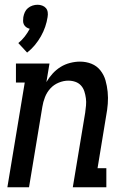

<svg xmlns="http://www.w3.org/2000/svg" viewBox="-20 -787 540 807"><path d="M94 -566 57 -606Q72 -618 84 -633.5Q96 -649 105 -666Q97 -668 90.5 -672.5Q84 -677 80.5 -684Q77 -691 77 -699Q77 -707 78 -715Q80 -726 84.5 -736Q89 -746 97.5 -753Q106 -760 116.5 -763.5Q127 -767 138 -767Q148 -767 157.5 -763.5Q167 -760 173 -753Q179 -746 180.5 -736Q182 -726 180 -715Q177 -695 170 -674.5Q163 -654 152 -634.5Q141 -615 126.5 -597.5Q112 -580 94 -566ZM11 0 84 -440H47V-520H188L175 -442Q186 -461 201 -477.5Q216 -494 234.5 -505.5Q253 -517 274.5 -522.5Q296 -528 316 -528Q342 -528 364.5 -519Q387 -510 402 -491Q417 -472 423.5 -449Q430 -426 432.5 -401Q435 -376 433 -350.5Q431 -325 426 -299L390 -80H427V0H286L338 -313Q340 -328 341.5 -343.5Q343 -359 341 -374Q339 -389 334.5 -403Q330 -417 320.5 -427.5Q311 -438 297 -443Q283 -448 267 -448Q247 -448 226.5 -439.5Q206 -431 191.5 -415Q177 -399 169 -378.5Q161 -358 158 -338L102 0Z"/></svg>

Font: Iosevka Curly Slab Medium
Style: Italic
Weight: 500
Italic angle: -9°
Monospace: yes
Designer: Belleve Invis
Foundry: Belleve Invis
Version: Version 22.1.2; ttfautohint (v1.8.4)